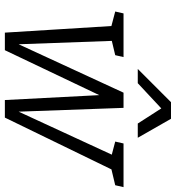

<svg xmlns="http://www.w3.org/2000/svg" viewBox="14 -754 740 809"><g transform="rotate(90 384.5 -350.0)"><path d="M402 0 376 -500H435L451 -58L655 -500H719L476 0ZM118 0 87 -500H151L167 -58L371 -500H430L192 0ZM105 -445 29 -465 37 -500H117ZM129 -445 141 -500H221L213 -465ZM653 -445 577 -465 585 -500H665ZM677 -445 689 -500H769L761 -465ZM411 -700H481L561 -560H501ZM481 -700 331 -560H271L411 -700Z"/></g></svg>

Font: Epunda Slab Light
Style: Italic
Weight: 300
Italic angle: -12°
Designer: Simon Atzbach
Foundry: typofactur
Version: Version 1.102